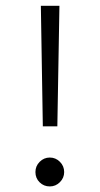

<svg xmlns="http://www.w3.org/2000/svg" viewBox="-20 -653 349 672"><path d="M123 -632.8H188L180.7 -210.9H129.9ZM104 -50.8Q104 -71.8 118.9 -86.7Q133.8 -101.6 154.3 -101.6Q174.8 -101.6 189.7 -86.7Q204.6 -71.8 204.6 -50.8Q204.6 -30.3 189.7 -15.4Q174.8 -0.5 154.3 -0.5Q133.3 -0.5 118.7 -14.9Q104 -29.3 104 -50.8Z"/></svg>

Font: Vazir Thin UI
Style: Thin-UI
Weight: 100
Designer: Saber Rastikerdar
Foundry: Saber Rastikerdar
Version: Version 30.0.0